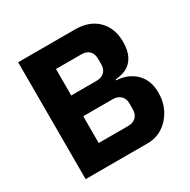

<svg xmlns="http://www.w3.org/2000/svg" viewBox="-157 -845 981 993"><g transform="rotate(-30 333.5 -349.0)"><path d="M77 0V-698H416Q502 -698 551 -649Q600 -600 600 -519Q600 -466 582.5 -433.5Q565 -401 535.5 -386Q506 -371 470 -369V-363Q495 -363 522 -354Q549 -345 573 -326Q597 -307 612 -275.5Q627 -244 627 -199Q627 -144 603.5 -99Q580 -54 539.5 -27Q499 0 447 0ZM229 -288V-128H404Q424 -128 438.5 -135.5Q453 -143 461 -157Q469 -171 469 -191V-225Q469 -245 461 -259Q453 -273 438.5 -280.5Q424 -288 404 -288ZM229 -570V-412H380Q400 -412 414.5 -419.5Q429 -427 436.5 -441.5Q444 -456 444 -476V-506Q444 -526 436.5 -540.5Q429 -555 414.5 -562.5Q400 -570 380 -570Z"/></g></svg>

Font: IBM Plex Sans
Style: Regular
Weight: 400
Designer: Mike Abbink, Paul van der Laan, Pieter van Rosmalen
Foundry: Bold Monday
Version: Version 3.201